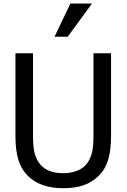

<svg xmlns="http://www.w3.org/2000/svg" viewBox="-20 -1020 696 1056"><path d="M485.8 -1000.5 352.5 -817.9H279.8L367.2 -1000.5ZM134.3 -51.8Q96.7 -89.4 80.8 -141.8Q64.9 -194.3 64.9 -273.4V-727.1H161.6V-273.4Q161.6 -220.7 168.2 -187Q174.8 -153.3 192.9 -127Q232.4 -67.4 327.6 -67.4Q373.5 -67.4 408.7 -82.8Q443.8 -98.1 462.9 -127Q480.5 -153.8 487.3 -187.3Q494.1 -220.7 494.1 -271V-727.1H590.8V-273.4Q590.8 -195.3 575 -141.8Q559.1 -88.4 521.5 -51.8Q486.3 -17.6 439.9 -1.2Q393.6 15.1 327.6 15.1Q202.1 15.1 134.3 -51.8Z"/></svg>

Font: SG Kara Bold
Style: Regular
Weight: 400
Designer: Damoon Khanjanzadeh
Version: Version 1.000